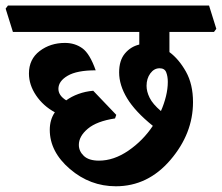

<svg xmlns="http://www.w3.org/2000/svg" viewBox="-46 -669 790 684"><path d="M557.6 -555.2V-483.4Q591.3 -458.5 616.5 -413.6Q641.6 -368.7 641.6 -305.2Q641.6 -193.4 561.3 -99.4Q481 -5.4 366.7 -5.4Q274.9 -5.4 203.1 -66.9Q131.3 -128.4 131.3 -206.5Q131.3 -224.1 135.7 -239.7Q140.1 -255.4 149.4 -269Q107.9 -291.5 82.5 -329.1Q57.1 -366.7 57.1 -407.2Q57.1 -458 95.2 -487.1Q133.3 -516.1 185.5 -516.1Q220.7 -516.1 247.3 -497.1Q273.9 -478 294.9 -418.5Q228 -418.5 195.1 -399.2Q162.1 -379.9 162.1 -352.5Q162.1 -340.8 168.9 -330.6Q175.8 -320.3 189.9 -311.5Q208.5 -325.2 233.2 -334.2Q257.8 -343.3 286.1 -345.7L368.2 -259.8L363.8 -247.1Q298.8 -237.3 266.8 -210.4Q234.9 -183.6 234.9 -152.8Q234.9 -130.4 252.7 -113.5Q270.5 -96.7 306.6 -96.7Q359.4 -96.7 411.4 -132.3Q463.4 -168 498.5 -220.7Q435.5 -271.5 407 -318.6Q378.4 -365.7 378.4 -411.1Q378.4 -453.6 398.9 -478.3Q419.4 -502.9 450.2 -510.3V-555.2H0L-25.9 -638.2L-17.6 -649.4H698.7L724.6 -566.4L716.3 -555.2ZM476.1 -363.3Q476.1 -342.8 487.1 -320.6Q498 -298.3 527.3 -273.4Q538.6 -298.8 545.2 -325.7Q551.8 -352.5 551.8 -377.4Q551.8 -397 546.1 -411.4Q540.5 -425.8 522.5 -425.8Q502.9 -425.8 489.5 -407.5Q476.1 -389.2 476.1 -363.3Z"/></svg>

Font: Sitara
Style: Bold
Weight: 700
Designer: Neelakash Kshetrimayum
Foundry: Neelakash Kshetrimayum
Version: Version 1.000;PS Version 1.000;PS 1.0;hotconv 1.;hotconv 1.0